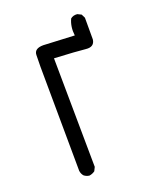

<svg xmlns="http://www.w3.org/2000/svg" viewBox="-141 -858 782 938"><g transform="rotate(-20 250.0 -389.0)"><path d="M160.2 -7.8Q144.5 -9.8 132.8 -19.5Q123 -31.2 121.1 -46.9Q117.2 -561.5 117.2 -589.4Q117.2 -617.2 118.2 -650.4Q119.1 -683.6 166 -683.6L327.1 -675.8Q321.3 -722.7 338.9 -759.8Q352.5 -771.5 374 -769.5L393.6 -759.8L403.3 -740.2V-627Q398.4 -589.8 355 -594.7Q311.5 -599.6 193.4 -605.5L199.2 -39.1L189.5 -19.5Q175.8 -9.8 160.2 -7.8Z"/></g></svg>

Font: NaikaiFont
Style: Regular
Weight: 400
Version: Version 1.67